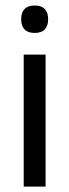

<svg xmlns="http://www.w3.org/2000/svg" viewBox="-20 -690 256 710"><path d="M67.7 0V-488.2H148.6V0ZM108.2 -568.2Q83.2 -568.2 70.8 -581.2Q58.4 -594.3 58.4 -617.7V-620.2Q58.4 -643.5 70.8 -656.6Q83.2 -669.6 108.2 -669.6Q133.2 -669.6 145.5 -656.6Q157.9 -643.5 157.9 -620.2V-617.7Q157.9 -593.9 145.5 -581Q133.2 -568.2 108.2 -568.2Z"/></svg>

Font: Anek Odia Medium
Style: Regular
Weight: 500
Designer: Yesha Goshar & Mahesh Sahu (Odia), Yesha Goshar (Latin)
Foundry: Ek Type
Version: Version 1.003